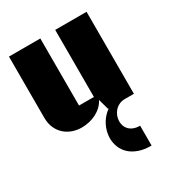

<svg xmlns="http://www.w3.org/2000/svg" viewBox="-226 -781 1195 1287"><g transform="rotate(-30 371.0 -137.5)"><path d="M638.7 -634.8V0H438L415.5 -81.5Q402.8 -56.2 382.3 -36.9Q361.8 -17.6 336.4 -4.6Q311 8.3 282.2 14.9Q253.4 21.5 223.6 21.5Q189 21.5 155.5 10.3Q122.1 -1 95.9 -23.7Q69.8 -46.4 54 -81.1Q38.1 -115.7 38.1 -162.1V-634.8H280.8V-115.7H396V-634.8ZM567.9 359.9Q510.7 359.9 469.5 344.7Q428.2 329.6 401.9 304.4Q375.5 279.3 362.8 246.6Q350.1 213.9 350.1 179.2Q350.1 139.6 365.2 100.6Q380.4 61.5 408.7 30.8Q437 0 477.3 -19.3Q517.6 -38.6 568.4 -38.6V0Q543.5 0 523.4 9.8Q503.4 19.5 489.5 35.4Q475.6 51.3 468.3 71.3Q460.9 91.3 460.9 111.8Q460.9 129.9 467 147Q473.1 164.1 486.3 177.2Q499.5 190.4 519.8 198.2Q540 206.1 567.9 206.1Z"/></g></svg>

Font: Coda Caption ExtraBold
Style: Regular
Weight: 800
Designer: vernon adams
Foundry: vernon adams
Version: Version 1.002